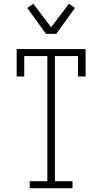

<svg xmlns="http://www.w3.org/2000/svg" viewBox="-20 -994 540 1014"><path d="M137 0V-37H230V-698H108V-590H68V-735H432V-590H392V-698H270V-37H363V0ZM223 -815 124 -952 156 -974 250 -850 344 -974 376 -952 277 -815Z"/></svg>

Font: Iosevka Curly Slab Extralight
Style: Regular
Weight: 200
Monospace: yes
Designer: Belleve Invis
Foundry: Belleve Invis
Version: Version 22.1.2; ttfautohint (v1.8.4)